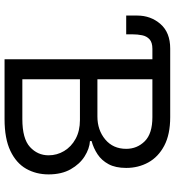

<svg xmlns="http://www.w3.org/2000/svg" viewBox="18 -785 767 843"><g transform="rotate(90 401.5 -363.5)"><path d="M240.1 0V-649.1H194.6Q166.2 -649.1 152.5 -636.5Q138.8 -623.9 134.8 -603.9Q130.7 -583.8 130.7 -561.1V-534.1H48.3V-582.4Q48.3 -642 85.6 -684.7Q122.9 -727.3 193.2 -727.3H494.3Q570.3 -727.3 619.7 -701.2Q669 -675.1 693.2 -631.2Q717.3 -587.4 717.3 -534.1Q717.3 -487.2 700.8 -456.7Q684.3 -426.1 657.5 -408.4Q630.7 -390.6 599.4 -382.1V-375Q632.8 -372.9 666.5 -351.6Q700.3 -330.3 723 -290.5Q745.7 -250.7 745.7 -193.2Q745.7 -138.5 720.9 -94.8Q696 -51.1 642.4 -25.6Q588.8 0 502.8 0ZM328.1 -78.1H502.8Q589.1 -78.1 625.5 -111.7Q661.9 -145.2 661.9 -193.2Q661.9 -230.1 643.1 -261.5Q624.3 -293 589.5 -312Q554.7 -331 507.1 -331H328.1ZM328.1 -407.7H491.5Q551.1 -407.7 592.3 -442.1Q633.5 -476.6 633.5 -534.1Q633.5 -582 600.1 -615.6Q566.8 -649.1 494.3 -649.1H328.1Z"/></g></svg>

Font: Inter UI
Style: Regular
Weight: 400
Designer: Rasmus Andersson
Foundry: rsms
Version: 3.2;8d6f07862